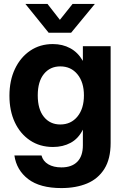

<svg xmlns="http://www.w3.org/2000/svg" viewBox="-20 -752 638 983"><path d="M294.4 210.9Q184.6 210.9 124.5 165Q64.5 119.1 53.7 43.9H192.4Q200.2 73.2 227.1 89.1Q253.9 105 294.4 105Q347.2 105 375.7 76.2Q404.3 47.4 404.3 -8.3V-87.4H403.8Q380.9 -42 341.6 -20.8Q302.2 0.5 251.5 0.5Q184.1 0.5 133.8 -33.2Q83.5 -66.9 55.9 -125.7Q28.3 -184.6 28.3 -261.7Q28.3 -339.4 56.4 -398.9Q84.5 -458.5 134.5 -492.4Q184.6 -526.4 250.5 -526.4Q300.3 -526.4 339.6 -505.1Q378.9 -483.9 403.8 -440.9H404.3V-515.6H546.4V-20Q546.4 61.5 514.4 112.5Q482.4 163.6 425.8 187.3Q369.1 210.9 294.4 210.9ZM288.6 -114.7Q343.3 -114.7 376.5 -155.3Q409.7 -195.8 409.7 -263.7Q409.7 -331.1 376.5 -371.6Q343.3 -412.1 288.6 -412.1Q236.3 -412.1 204.8 -373.3Q173.3 -334.5 173.3 -263.7Q173.3 -192.4 204.8 -153.6Q236.3 -114.7 288.6 -114.7ZM223.1 -731.9 286.6 -650.4 351.6 -731.9H465.3V-731.4L344.2 -584.5H229L110.4 -731.4V-731.9Z"/></svg>

Font: Inter Display
Style: Bold
Weight: 700
Designer: Rasmus Andersson
Foundry: rsms
Version: Version 4.001;git-9221beed3